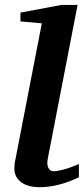

<svg xmlns="http://www.w3.org/2000/svg" viewBox="-20 -757 346 789"><path d="M304.2 -28.8Q267.6 -10.3 225.3 1Q183.1 12.2 144 12.2Q94.2 12.2 66.7 -8.5Q39.1 -29.3 39.1 -64Q39.1 -72.3 39.8 -81.3Q40.5 -90.3 43 -100.1L151.9 -661.1L64 -668.9V-705.1L232.9 -736.8H298.8L175.8 -102.1Q174.3 -93.3 174.6 -84.7Q174.8 -76.2 177.7 -69.1Q180.7 -62 186.5 -57.6Q192.4 -53.2 202.1 -53.2Q213.9 -53.2 241.2 -60.3Q268.6 -67.4 304.2 -83Z"/></svg>

Font: Charis SIL Phon
Style: Bold Italic
Weight: 700
Italic angle: -11°
Foundry: SIL International
Version: Version 5.000